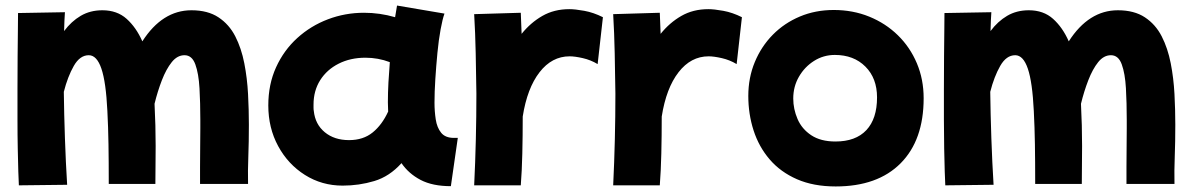

<svg xmlns="http://www.w3.org/2000/svg" viewBox="-20 -590 4295 692"><path d="M48 78Q47 63 46 28.5Q45 -6 44 -54Q43 -102 43 -158V-269Q43 -331 43.5 -387Q44 -443 44.5 -484Q45 -525 45 -543L214 -546Q212 -518 211 -478Q237 -513 271 -533Q305 -553 349 -553Q402 -553 436.5 -522Q471 -491 493 -441Q565 -553 670 -553Q729 -553 767.5 -527.5Q806 -502 828 -459Q850 -416 860.5 -362Q871 -308 874 -251Q877 -194 877 -141Q877 -78 875 -26Q873 26 874 73H701V12Q701 -24 701.5 -61.5Q702 -99 702 -127V-159Q702 -219 699 -272Q696 -325 684 -358Q672 -391 645 -391Q619 -391 599 -366Q579 -341 563.5 -301Q548 -261 537 -216Q539 -177 540 -138.5Q541 -100 541 -64Q541 -23 540.5 7.5Q540 38 540 73H372Q372 -8 371 -70Q370 -132 367 -190Q362 -294 345.5 -342.5Q329 -391 300 -391Q268 -391 246 -352.5Q224 -314 210 -259Q211 -179 214 -92Q217 -5 222 76Z M1215 79Q1140 79 1079 40.5Q1018 2 982.5 -63.5Q947 -129 947 -210Q947 -286 975 -347.5Q1003 -409 1051.5 -453Q1100 -497 1162 -520.5Q1224 -544 1292 -544Q1349 -544 1404 -528Q1408 -549 1411 -570L1582 -541Q1575 -522 1568 -484Q1561 -446 1556.5 -399Q1552 -352 1549 -305Q1546 -258 1546 -220Q1546 -189 1550.5 -159.5Q1555 -130 1570 -111.5Q1585 -93 1616 -93H1630L1605 81Q1539 81 1496 58.5Q1453 36 1427 -2Q1384 46 1329 62.5Q1274 79 1215 79ZM1111 -190Q1116 -142 1150.5 -113.5Q1185 -85 1238 -85Q1289 -85 1323 -112.5Q1357 -140 1379 -188Q1378 -204 1378 -221Q1378 -256 1380 -293Q1382 -330 1385 -366Q1343 -382 1297 -382Q1243 -382 1200.5 -360.5Q1158 -339 1134 -301Q1110 -263 1110 -213V-201Q1110 -195 1111 -190Z M1689 78Q1693 -5 1695 -88Q1697 -171 1697 -252Q1696 -326 1694.5 -398.5Q1693 -471 1689 -539L1857 -544Q1858 -507 1860 -468Q1892 -508 1934.5 -532.5Q1977 -557 2032 -557Q2053 -557 2086 -551Q2119 -545 2153 -528L2134 -359Q2109 -374 2080.5 -380.5Q2052 -387 2033 -387Q1969 -387 1924.5 -329.5Q1880 -272 1864 -170Q1864 -100 1862.5 -36.5Q1861 27 1857 78Z M2190 78Q2194 -5 2196 -88Q2198 -171 2198 -252Q2197 -326 2195.5 -398.5Q2194 -471 2190 -539L2358 -544Q2359 -507 2361 -468Q2393 -508 2435.5 -532.5Q2478 -557 2533 -557Q2554 -557 2587 -551Q2620 -545 2654 -528L2635 -359Q2610 -374 2581.5 -380.5Q2553 -387 2534 -387Q2470 -387 2425.5 -329.5Q2381 -272 2365 -170Q2365 -100 2363.5 -36.5Q2362 27 2358 78Z M2992 82Q2912 82 2852.5 56Q2793 30 2754 -15.5Q2715 -61 2696 -120Q2677 -179 2677 -244Q2677 -310 2700.5 -366.5Q2724 -423 2765.5 -465Q2807 -507 2863 -530.5Q2919 -554 2985 -554Q3054 -554 3113 -530Q3172 -506 3216 -463Q3260 -420 3284.5 -362Q3309 -304 3309 -236Q3309 -85 3226 -1.5Q3143 82 2992 82ZM2991 -80Q3064 -80 3102.5 -121Q3141 -162 3141 -239Q3141 -308 3099 -350Q3057 -392 2989 -392Q2948 -392 2914 -370.5Q2880 -349 2859.5 -313.5Q2839 -278 2839 -235Q2839 -197 2854.5 -161Q2870 -125 2904 -102.5Q2938 -80 2991 -80Z M3387 78Q3386 63 3385 28.5Q3384 -6 3383 -54Q3382 -102 3382 -158V-269Q3382 -331 3382.5 -387Q3383 -443 3383.5 -484Q3384 -525 3384 -543L3553 -546Q3551 -518 3550 -478Q3576 -513 3610 -533Q3644 -553 3688 -553Q3741 -553 3775.5 -522Q3810 -491 3832 -441Q3904 -553 4009 -553Q4068 -553 4106.5 -527.5Q4145 -502 4167 -459Q4189 -416 4199.5 -362Q4210 -308 4213 -251Q4216 -194 4216 -141Q4216 -78 4214 -26Q4212 26 4213 73H4040V12Q4040 -24 4040.5 -61.5Q4041 -99 4041 -127V-159Q4041 -219 4038 -272Q4035 -325 4023 -358Q4011 -391 3984 -391Q3958 -391 3938 -366Q3918 -341 3902.5 -301Q3887 -261 3876 -216Q3878 -177 3879 -138.5Q3880 -100 3880 -64Q3880 -23 3879.5 7.5Q3879 38 3879 73H3711Q3711 -8 3710 -70Q3709 -132 3706 -190Q3701 -294 3684.5 -342.5Q3668 -391 3639 -391Q3607 -391 3585 -352.5Q3563 -314 3549 -259Q3550 -179 3553 -92Q3556 -5 3561 76Z"/></svg>

Font: Mochiy Pop One
Style: Regular
Weight: 400
Designer: FONTDASU
Foundry: FONTDASU / Google Inc. / Adobe
Version: Version 2.000